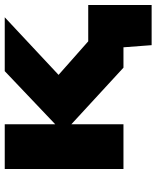

<svg xmlns="http://www.w3.org/2000/svg" viewBox="56 -602 666 818"><g transform="rotate(-90 389.0 -193.0)"><path d="M78 0V-505.8H268.5V-290.6L494.9 -505.8H724.3L479 -276.5L621.9 -150.1H776.8V120H605.6L596.5 0H509.7L268.5 -222.1V0Z"/></g></svg>

Font: Science Gothic
Style: Regular
Weight: 400
Designer: Thomas Phinney, Vassil Kateliev, Brandon Buerkle
Foundry: Font Detective LLC
Version: Version 1.018